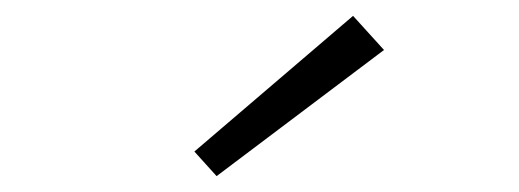

<svg xmlns="http://www.w3.org/2000/svg" viewBox="-20 -758 654 242"><path d="M225 -567 425 -738 464 -695 253 -536Z"/></svg>

Font: Intel One Mono Light
Style: Regular
Weight: 300
Monospace: yes
Designer: Fred Shallcrass
Foundry: Frere-Jones Type LLC
Version: Version 1.004